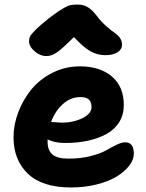

<svg xmlns="http://www.w3.org/2000/svg" viewBox="-20 -764 640 839"><path d="M183.1 -519Q155.3 -519 131.1 -540Q106.9 -561 106.9 -584Q106.9 -595.2 111.1 -604.2Q115.2 -613.3 135.3 -633.5Q155.3 -653.8 194.8 -685.1Q225.1 -707.5 233.6 -713.4Q242.2 -719.2 259.8 -729.5Q277.3 -739.7 289.8 -741.9Q302.2 -744.1 319.8 -744.1Q344.7 -744.1 364.3 -732.2Q383.8 -720.2 402.8 -694.8Q421.9 -669.4 444.3 -649.7Q466.8 -629.9 480.5 -620.8Q494.1 -611.8 503.7 -598.9Q513.2 -585.9 513.2 -568.8Q513.2 -547.9 493.4 -535.4Q473.6 -522.9 439 -522.9Q405.8 -522.9 374.8 -540.3Q343.8 -557.6 303.2 -602.1Q247.6 -546.9 225.8 -533Q204.1 -519 183.1 -519ZM291 55.2Q165 55.2 102.1 -4.6Q39.1 -64.5 39.1 -165Q39.1 -219.2 60.1 -274.2Q81.1 -329.1 117.4 -373.5Q153.8 -418 209.5 -446Q265.1 -474.1 329.1 -474.1Q416.5 -474.1 468.8 -429.9Q521 -385.7 521 -304.2Q521 -262.7 501 -230.5Q481 -198.2 445.6 -178.7Q410.2 -159.2 364.5 -149.2Q318.8 -139.2 265.1 -139.2Q218.3 -139.2 188 -154.8V-144Q188 -107.4 209 -89.1Q230 -70.8 279.8 -70.8Q332.5 -70.8 376.2 -82Q419.9 -93.3 442.6 -106.4Q465.3 -119.6 488.3 -130.9Q511.2 -142.1 526.9 -142.1Q564.9 -142.1 564.9 -92.8Q564.9 -66.4 544.7 -40Q524.4 -13.7 489.5 7.6Q454.6 28.8 402.3 42Q350.1 55.2 291 55.2ZM331.1 -339.8Q289.1 -339.8 255.1 -309.6Q221.2 -279.3 203.1 -231Q239.7 -228 249 -228Q300.3 -228 340.1 -247.6Q379.9 -267.1 379.9 -295.9Q379.9 -317.9 368.4 -328.9Q356.9 -339.8 331.1 -339.8Z"/></svg>

Font: Shantell Sans Bouncy
Style: Bold
Weight: 700
Designer: Stephen Nixon, Anya Danilova, Shantell Martin
Foundry: Arrow Type
Version: Version 1.006;[9816181b4]